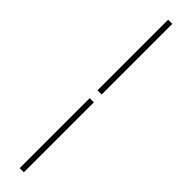

<svg xmlns="http://www.w3.org/2000/svg" viewBox="-382 -779 1007 1007"><g transform="rotate(45 121.5 -275.5)"><path d="M106 -302H137V-826H106ZM106 -244V275H137V-244Z"/></g></svg>

Font: Kinto Sans Thin
Style: Regular
Weight: 100
Designer: Authors: Ryoko NISHIZUKA  (kana & ideographs); Paul D. Hunt (Latin, Greek & Cyrillic); Wenlong ZHANG  (bopomofo); Sandol
Foundry: Adobe Systems Incorporated, ookami Inc.
Version: Version 0.001